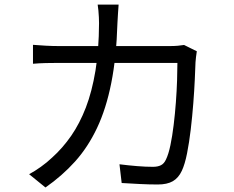

<svg xmlns="http://www.w3.org/2000/svg" viewBox="-20 -807 1040 854"><path d="M507.6 -786.6Q506.2 -769.8 504.8 -746.6Q503.4 -723.4 502.4 -705.4Q497.8 -552.3 474.9 -437.7Q452.1 -323.1 411.6 -237.7Q371.2 -152.3 313.7 -88.4Q256.1 -24.5 182.2 26.9L109.5 -32.2Q133.5 -44.8 161.4 -64.7Q189.3 -84.6 211.7 -106Q258.7 -148.2 296.6 -202.9Q334.5 -257.7 361.9 -328.7Q389.2 -399.8 404.6 -492.5Q419.9 -585.1 420.5 -703.6Q420.5 -715.2 419.8 -730.1Q419.1 -744.9 417.7 -760.1Q416.4 -775.2 414.4 -786.6ZM855.4 -579Q853.4 -566.4 851.8 -553.1Q850.2 -539.9 849.6 -530.1Q848.6 -501.6 846.4 -452.9Q844.2 -404.2 839.7 -346.4Q835.2 -288.6 828.4 -231Q821.6 -173.4 812 -124.9Q802.4 -76.4 788.8 -47.4Q774 -15.6 748.7 -1Q723.5 13.6 681.7 13.6Q644.2 13.6 602.1 11.5Q559.9 9.4 521.2 7L511.4 -76.3Q551.9 -71.2 590.2 -68.1Q628.5 -65 660.2 -65Q681.9 -65 696 -72.2Q710 -79.3 718.3 -97.7Q729.5 -120.8 738 -161.1Q746.4 -201.4 752.4 -251Q758.5 -300.6 762.3 -351.9Q766.1 -403.2 767.6 -449Q769.1 -494.8 769.1 -527.2H242.1Q212.4 -527.2 183.1 -526.5Q153.8 -525.8 126.7 -523.4V-607.6Q153.1 -605.5 183 -603.8Q212.9 -602.1 241.5 -602.1H735.3Q755.5 -602.1 770.9 -603.5Q786.3 -604.8 798.7 -607Z"/></svg>

Font: Shanggu Sans SC VF
Style: Regular
Weight: 250
Designer: GuiWonder
Version: Version 1.021